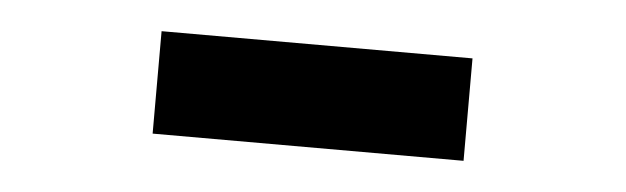

<svg xmlns="http://www.w3.org/2000/svg" viewBox="-25 -837 688 211"><g transform="rotate(5 318.5 -731.5)"><path d="M147 -675H490V-788H147Z"/></g></svg>

Font: Noto Sans JP Black
Style: Regular
Weight: 900
Designer: Ryoko NISHIZUKA  (kana, bopomofo & ideographs); Paul D. Hunt (Latin, Greek & Cyrillic); Sandoll Communications , Soo-you
Foundry: Adobe
Version: Version 2.002;hotconv 1.0.116;makeotfexe 2.5.65601